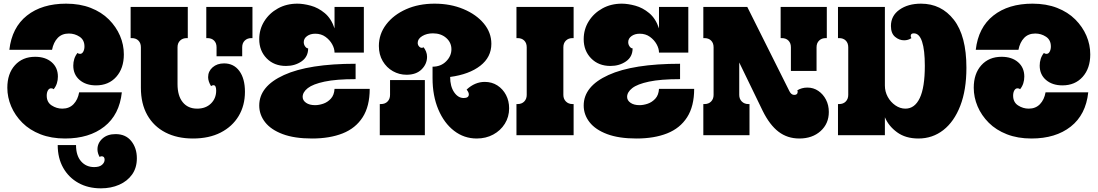

<svg xmlns="http://www.w3.org/2000/svg" viewBox="-20 -738 5991 1048"><path d="M31 -466Q45 -588 127 -653Q209 -718 341 -718Q416 -718 475 -695Q534 -672 574 -632Q614 -592 635 -543Q656 -494 656 -441Q656 -365 614.5 -318.5Q573 -272 504 -272Q449 -272 414.5 -301.5Q380 -331 380 -380Q380 -399 385.5 -416.5Q391 -434 403 -449Q408 -444 417 -444Q428 -444 434.5 -456Q441 -468 441 -484Q441 -520 414.5 -537.5Q388 -555 356 -555Q318 -555 295 -531Q272 -507 264 -466ZM645 -234Q632 -112 549.5 -47Q467 18 335 18Q260 18 201 -5Q142 -28 102 -68Q62 -108 41 -157.5Q20 -207 20 -259Q20 -336 61.5 -382Q103 -428 172 -428Q228 -428 262 -398.5Q296 -369 296 -320Q296 -301 290.5 -283.5Q285 -266 273 -251Q268 -256 259 -256Q248 -256 241.5 -244.5Q235 -233 235 -216Q235 -180 262 -162.5Q289 -145 320 -145Q358 -145 381.5 -169.5Q405 -194 412 -234ZM395 54Q395 111 422.5 142.5Q450 174 494 174Q523 174 537 161.5Q551 149 551 134Q551 115 535 115Q528 115 524 119Q512 98 512 77Q512 43 539 18.5Q566 -6 611 -6Q666 -6 696.5 32Q727 70 727 126Q727 178 701 214.5Q675 251 630.5 270.5Q586 290 531 290Q461 290 408 260.5Q355 231 325 178Q295 125 295 54Z M1005 -700V-530H999Q977 -530 963 -516.5Q949 -503 949 -480V-279Q949 -215 977.5 -180Q1006 -145 1056 -145Q1103 -145 1131.5 -173Q1160 -201 1160 -244Q1160 -273 1145 -273Q1139 -273 1132 -268Q1116 -294 1116 -317Q1116 -349 1140.5 -370.5Q1165 -392 1203 -392Q1256 -392 1286.5 -350.5Q1317 -309 1317 -237Q1317 -162 1282.5 -104.5Q1248 -47 1184.5 -14.5Q1121 18 1033 18Q947 18 883 -15Q819 -48 784 -110Q749 -172 749 -259V-480Q749 -503 735.5 -516.5Q722 -530 699 -530H693V-700ZM1106 -700H1358V-530H1352Q1330 -530 1316 -516.5Q1302 -503 1302 -480V-431H1162V-480Q1162 -503 1148.5 -516.5Q1135 -530 1112 -530H1106Z M1395 -524Q1395 -578 1422.5 -622Q1450 -666 1497 -692Q1544 -718 1603 -718Q1636 -718 1676.5 -707Q1717 -696 1752.5 -666.5Q1788 -637 1806 -583V-700H1966V-451H1806Q1806 -473 1793 -496.5Q1780 -520 1756.5 -537Q1733 -554 1701 -554Q1674 -554 1656 -541Q1638 -528 1638 -508Q1638 -495 1645.5 -484.5Q1653 -474 1662 -474Q1662 -428 1626 -403Q1590 -378 1541 -378Q1476 -378 1435.5 -419.5Q1395 -461 1395 -524ZM1395 -162Q1395 -267 1530 -328.5Q1665 -390 1921 -390V-306Q1815 -306 1751.5 -292.5Q1688 -279 1660 -257Q1632 -235 1632 -209Q1632 -190 1650.5 -177Q1669 -164 1700 -164Q1721 -164 1744.5 -172Q1768 -180 1786 -199.5Q1804 -219 1806 -253H1998Q1998 -158 1959.5 -98Q1921 -38 1850.5 -10Q1780 18 1683 18Q1587 18 1523 -6Q1459 -30 1427 -71Q1395 -112 1395 -162Z M2048 -487Q2048 -552 2088 -604.5Q2128 -657 2196.5 -687.5Q2265 -718 2352 -718Q2439 -718 2509.5 -688.5Q2580 -659 2621 -609.5Q2662 -560 2662 -499Q2662 -426 2601.5 -379Q2541 -332 2437 -318Q2437 -267 2458.5 -235Q2480 -203 2511 -203Q2539 -203 2539 -223Q2539 -234 2527 -249Q2572 -291 2626 -291Q2665 -291 2695 -271.5Q2725 -252 2742 -219.5Q2759 -187 2759 -147Q2759 -100 2735.5 -62.5Q2712 -25 2672 -3.5Q2632 18 2582 18Q2513 18 2458.5 -24Q2404 -66 2372.5 -140.5Q2341 -215 2341 -311V-374Q2386 -374 2415 -403Q2444 -432 2444 -469Q2444 -506 2415.5 -531Q2387 -556 2343 -556Q2309 -556 2284.5 -541Q2260 -526 2260 -504Q2260 -493 2267 -485Q2274 -477 2282 -477Q2288 -477 2292 -480Q2300 -470 2305.5 -456.5Q2311 -443 2311 -428Q2311 -389 2281.5 -359.5Q2252 -330 2199 -330Q2159 -330 2124.5 -349.5Q2090 -369 2069 -404.5Q2048 -440 2048 -487ZM2109 -301H2299V0H2053V-170H2059Q2082 -170 2095.5 -184Q2109 -198 2109 -220Z M3111 -170V0H2799V-170H2805Q2828 -170 2841.5 -184Q2855 -198 2855 -220V-480Q2855 -503 2841.5 -516.5Q2828 -530 2805 -530H2799V-700H3111V-530H3105Q3083 -530 3069 -516.5Q3055 -503 3055 -480V-220Q3055 -198 3069 -184Q3083 -170 3105 -170Z M3166 -524Q3166 -578 3193.5 -622Q3221 -666 3268 -692Q3315 -718 3374 -718Q3407 -718 3447.5 -707Q3488 -696 3523.5 -666.5Q3559 -637 3577 -583V-700H3737V-451H3577Q3577 -473 3564 -496.5Q3551 -520 3527.5 -537Q3504 -554 3472 -554Q3445 -554 3427 -541Q3409 -528 3409 -508Q3409 -495 3416.5 -484.5Q3424 -474 3433 -474Q3433 -428 3397 -403Q3361 -378 3312 -378Q3247 -378 3206.5 -419.5Q3166 -461 3166 -524ZM3166 -162Q3166 -267 3301 -328.5Q3436 -390 3692 -390V-306Q3586 -306 3522.5 -292.5Q3459 -279 3431 -257Q3403 -235 3403 -209Q3403 -190 3421.5 -177Q3440 -164 3471 -164Q3492 -164 3515.5 -172Q3539 -180 3557 -199.5Q3575 -219 3577 -253H3769Q3769 -158 3730.5 -98Q3692 -38 3621.5 -10Q3551 18 3454 18Q3358 18 3294 -6Q3230 -30 3198 -71Q3166 -112 3166 -162Z M3819 -530V-700H4059L4289 -240Q4299 -220 4315 -220Q4334 -220 4334 -237Q4334 -241 4332 -245Q4343 -252 4357 -256Q4371 -260 4387 -260Q4420 -260 4446.5 -242Q4473 -224 4488.5 -194Q4504 -164 4504 -127Q4504 -63 4459 -22.5Q4414 18 4343 18Q4278 18 4229.5 -19Q4181 -56 4143 -133L4015 -397V-220Q4015 -198 4029 -184Q4043 -170 4065 -170H4071V0H3819V-170H3825Q3848 -170 3861.5 -184Q3875 -198 3875 -220V-480Q3875 -503 3861.5 -516.5Q3848 -530 3825 -530ZM4241 -530V-700H4493V-530H4487Q4465 -530 4451 -516.5Q4437 -503 4437 -480V-351H4297V-480Q4297 -503 4283.5 -516.5Q4270 -530 4247 -530Z M4554 0V-170H4560Q4583 -170 4596.5 -184Q4610 -198 4610 -220V-480Q4610 -503 4596.5 -516.5Q4583 -530 4560 -530H4554V-700H4810V-271Q4810 -238 4825.5 -209.5Q4841 -181 4867 -163Q4893 -145 4922 -145Q4973 -145 5000.5 -203Q5028 -261 5028 -379Q5028 -465 5013 -510.5Q4998 -556 4968 -556Q4951 -556 4951 -542Q4951 -535 4955 -530Q4937 -518 4915 -518Q4888 -518 4865.5 -537Q4843 -556 4843 -596Q4843 -652 4889.5 -685Q4936 -718 5007 -718Q5118 -718 5186.5 -630Q5255 -542 5255 -368Q5255 -247 5221.5 -160.5Q5188 -74 5129 -28Q5070 18 4993 18Q4923 18 4876.5 -16Q4830 -50 4810 -98V0Z M5306 -466Q5320 -588 5402 -653Q5484 -718 5616 -718Q5691 -718 5750 -695Q5809 -672 5849 -632Q5889 -592 5910 -543Q5931 -494 5931 -441Q5931 -365 5889.5 -318.5Q5848 -272 5779 -272Q5724 -272 5689.5 -301.5Q5655 -331 5655 -380Q5655 -399 5660.5 -416.5Q5666 -434 5678 -449Q5683 -444 5692 -444Q5703 -444 5709.5 -456Q5716 -468 5716 -484Q5716 -520 5689.5 -537.5Q5663 -555 5631 -555Q5593 -555 5570 -531Q5547 -507 5539 -466ZM5920 -234Q5907 -112 5824.5 -47Q5742 18 5610 18Q5535 18 5476 -5Q5417 -28 5377 -68Q5337 -108 5316 -157.5Q5295 -207 5295 -259Q5295 -336 5336.5 -382Q5378 -428 5447 -428Q5503 -428 5537 -398.5Q5571 -369 5571 -320Q5571 -301 5565.5 -283.5Q5560 -266 5548 -251Q5543 -256 5534 -256Q5523 -256 5516.5 -244.5Q5510 -233 5510 -216Q5510 -180 5537 -162.5Q5564 -145 5595 -145Q5633 -145 5656.5 -169.5Q5680 -194 5687 -234Z"/></svg>

Font: Exile
Style: Regular
Weight: 400
Designer: Bartłomiej Rózga @rozgatype
Version: Version 1.000; ttfautohint (v1.8.4.7-5d5b)